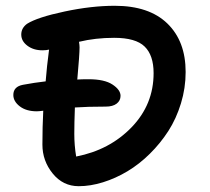

<svg xmlns="http://www.w3.org/2000/svg" viewBox="-20 -744 724 661"><path d="M251 -103Q196.8 -103 161.4 -146.7Q126 -190.4 126 -246.1Q126 -307.1 128.9 -362.8Q113.3 -360.8 106.9 -360.8Q70.3 -360.8 48.1 -377.9Q25.9 -395 25.9 -417Q25.9 -445.8 59.1 -452.1Q98.6 -459.5 137.2 -463.9Q141.1 -514.6 148.9 -573.2Q139.2 -570.8 126 -570.8Q95.2 -570.8 74.2 -586.7Q53.2 -602.5 53.2 -625Q53.2 -647.5 73.2 -662.1Q108.9 -684.6 201.9 -704.3Q294.9 -724.1 375 -724.1Q493.2 -724.1 556.2 -663.1Q619.1 -602.1 619.1 -496.1Q619.1 -440.9 603 -388.2Q586.9 -335.4 559.6 -293Q532.2 -250.5 495.8 -214.6Q459.5 -178.7 418.7 -154.3Q377.9 -129.9 334.7 -116.5Q291.5 -103 251 -103ZM235.8 -283.2Q235.8 -243.7 242.2 -205.1Q357.4 -227.5 433.1 -305.9Q508.8 -384.3 508.8 -492.2Q508.8 -553.7 478 -583.7Q447.3 -613.8 373 -613.8Q308.6 -613.8 252 -600.1Q253.9 -588.4 253.9 -581.1Q253.9 -556.2 246.1 -470.2Q259.3 -471.2 285.2 -471.2Q339.8 -471.2 367.4 -452.9Q395 -434.6 395 -414.1Q395 -397.5 381.6 -387.2Q368.2 -377 344.2 -377Q281.2 -377 237.8 -374Q235.8 -320.3 235.8 -283.2Z"/></svg>

Font: Shantell Sans Irregular Bouncy
Style: Regular
Weight: 500
Designer: Stephen Nixon, Anya Danilova, Shantell Martin
Foundry: Arrow Type
Version: Version 1.006;[9816181b4]